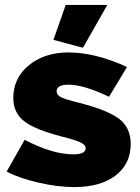

<svg xmlns="http://www.w3.org/2000/svg" viewBox="-20 -750 567 780"><path d="M282 10Q215 10 136.5 -8Q58 -26 7 -53L80 -182Q193 -123 278 -123Q328 -123 328 -148Q328 -161 308 -171Q288 -181 232 -195Q120 -224 77 -258.5Q34 -293 34 -352Q34 -433 97.5 -485Q161 -537 259 -537Q366 -537 496 -478L423 -357Q319 -406 259 -406Q210 -406 210 -379Q210 -364 228 -355Q246 -346 299 -333Q420 -302 465.5 -266Q511 -230 511 -165Q511 -84 449.5 -37Q388 10 282 10ZM416 -730 317 -556 197 -588 247 -730Z"/></svg>

Font: Raleway
Style: Heavy
Weight: 900
Designer: Matt McInerney, Pablo Impallari, Rodrigo Fuenzalida
Foundry: Matt McInerney, Pablo Impallari, Rodrigo Fuenzalida
Version: Version 2.001